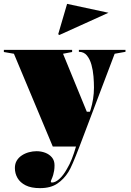

<svg xmlns="http://www.w3.org/2000/svg" viewBox="-40 -758 679 993"><path d="M167 215Q121 215 92.5 200.5Q64 186 50.5 162.5Q37 139 37 111Q37 89 46.5 73Q56 57 72.5 46Q89 35 109 29.5Q129 24 149 24Q173 24 194 32Q215 40 228.5 56Q242 72 242 97Q242 112 240 124.5Q238 137 235 147Q231 160 227 168.5Q223 177 223 182Q223 186 229 186Q246 186 266.5 168Q287 150 306 116Q320 93 331.5 64Q343 35 353 0H233L32 -480L-20 -489V-500H333V-489L286 -480L409 -180H425L429 -192Q437 -218 441.5 -247Q446 -276 446 -305Q446 -331 443.5 -362.5Q441 -394 433 -423Q425 -452 409.5 -471Q394 -490 368 -490V-500H609V-490L553 -480L371 0Q351 52 337 84.5Q323 117 314 131Q291 168 256.5 191.5Q222 215 167 215ZM267 -577 261 -581 307 -738 521 -692Z"/></svg>

Font: Kalnia Thin
Style: Bold
Weight: 700
Version: Version 1.105